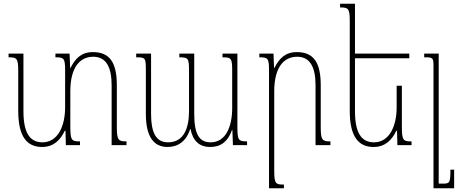

<svg xmlns="http://www.w3.org/2000/svg" viewBox="-20 -780 2461 1032"><path d="M608 -96V-321C608 -444 570 -500 479 -500C416 -500 384 -464 359 -415H357L354 -492H278V-472C325 -472 330 -467 330 -397V-203C330 -104 292 -15 208 -15C138 -15 106 -70 106 -183V-492H26V-472C70 -472 78 -467 78 -399V-184C78 -44 126 10 206 10C267 10 304 -26 328 -77H332L334 0H410V-20C365 -20 358 -25 358 -101V-289C358 -423 413 -475 481 -475C553 -475 580 -415 580 -322V0H660V-20C617 -20 608 -26 608 -96Z M1176 -492V-472C1225 -472 1228 -466 1228 -394V-199C1228 -102 1195 -15 1112 -15C1050 -15 1024 -60 1024 -168V-492H944V-472C993 -472 996 -466 996 -396V-184C996 -92 969 -15 883 -15C817 -15 792 -70 792 -168V-492H712V-472C762 -472 764 -469 764 -401V-168C764 -48 804 10 881 10C936 10 981 -20 1002 -86H1004C1017 -23 1051 10 1110 10C1167 10 1205 -19 1227 -81H1229L1232 0H1308V-20C1261 -20 1256 -27 1256 -100V-492Z M1756 -20C1713 -20 1704 -26 1704 -96V-321C1704 -444 1666 -500 1575 -500C1512 -500 1480 -464 1455 -415H1453L1450 -492H1374V-472C1421 -472 1426 -467 1426 -397V232H1506V212C1462 212 1454 209 1454 136V-289C1454 -423 1509 -475 1577 -475C1649 -475 1676 -415 1676 -322V0H1756Z M2140 -319H2112V-203C2112 -104 2074 -15 1990 -15C1920 -15 1888 -70 1888 -183V-467H2180V-492H1888V-760H1808V-740C1852 -740 1860 -735 1860 -667V-184C1860 -44 1908 10 1988 10C2049 10 2086 -26 2110 -77H2114L2116 0H2192V-20C2147 -20 2140 -25 2140 -101Z M2421 132H2401C2401 204 2397 207 2359 207H2338V-492H2260V-472H2268C2306 -472 2310 -467 2310 -428V232H2421Z"/></svg>

Font: Noto Serif Armenian ExtraCondensed Thin
Style: Regular
Weight: 100
Width: 2
Designer: Monotype Design Team
Foundry: Monotype Imaging Inc.
Version: Version 2.008